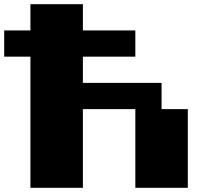

<svg xmlns="http://www.w3.org/2000/svg" viewBox="-20 -1020 1040 915"><path d="M125 -125V-750H0V-875H125V-1000H375V-875H625V-750H375V-625H750V-500H875V-125H625V-500H375V-125Z"/></svg>

Font: Press Start 2P
Style: Regular
Weight: 400
Designer: CodeMan38
Foundry: CodeMan38
Version: Version 3.000